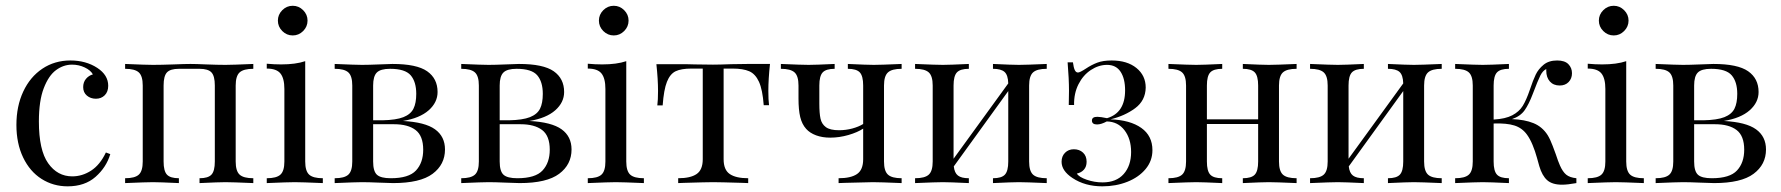

<svg xmlns="http://www.w3.org/2000/svg" viewBox="-20 -637 6197 668"><path d="M318.5 -400.8Q356.5 -375.8 356.5 -338.7Q356.5 -317.7 344.4 -305.6Q332.3 -293.5 313.7 -293.5Q295.2 -293.5 282.3 -304.4Q269.4 -315.3 269.4 -333.9Q269.4 -350.8 279 -362.5Q288.7 -374.2 303.2 -378.2Q295.2 -392.7 274.6 -402.4Q254 -412.1 230.6 -412.1Q200.8 -412.1 175 -393.1Q149.2 -374.2 132.3 -330.2Q115.3 -286.3 115.3 -214.5Q115.3 -114.5 147.6 -69Q179.8 -23.4 231.5 -23.4Q266.1 -23.4 297.2 -43.5Q328.2 -63.7 348.4 -106.5L363.7 -100.8Q350 -54.8 312.5 -21.8Q275 11.3 215.3 11.3Q165.3 11.3 124.6 -14.5Q83.9 -40.3 60.5 -89.1Q37.1 -137.9 37.1 -202.4Q37.1 -267.7 60.9 -318.5Q84.7 -369.4 127.4 -398Q170.2 -426.6 225 -426.6Q279 -426.6 318.5 -400.8Z M861.3 -397.6Q827.4 -397.6 813.7 -385.1Q800 -372.6 800 -339.5V-75Q800 -41.9 813.7 -29.4Q827.4 -16.9 861.3 -16.9V0Q787.1 -3.2 764.5 -3.2Q741.9 -3.2 674.2 0V-16.9Q704 -16.9 715.7 -29.4Q727.4 -41.9 727.4 -75V-339.5Q727.4 -372.6 715.7 -385.1Q704 -397.6 674.2 -397.6H602.4Q572.6 -397.6 560.9 -385.1Q549.2 -372.6 549.2 -339.5V-75Q549.2 -41.9 560.9 -29.4Q572.6 -16.9 602.4 -16.9V0Q534.7 -3.2 512.1 -3.2Q489.5 -3.2 415.3 0V-16.9Q449.2 -16.9 462.9 -29.4Q476.6 -41.9 476.6 -75V-339.5Q476.6 -372.6 462.9 -385.1Q449.2 -397.6 415.3 -397.6V-414.5Q489.5 -411.3 512.1 -411.3Q539.5 -411.3 584.7 -412.9Q623.4 -414.5 642.7 -414.5Q661.3 -414.5 696.8 -412.9Q737.1 -411.3 764.5 -411.3Q787.1 -411.3 861.3 -414.5Z M1050 -565.3Q1050 -544.4 1034.7 -529Q1019.4 -513.7 998.4 -513.7Q977.4 -513.7 962.1 -529Q946.8 -544.4 946.8 -565.3Q946.8 -586.3 962.1 -601.6Q977.4 -616.9 998.4 -616.9Q1019.4 -616.9 1034.7 -601.6Q1050 -586.3 1050 -565.3ZM1041.9 -75Q1041.9 -41.9 1055.6 -29.4Q1069.4 -16.9 1103.2 -16.9V0Q1029 -3.2 1005.6 -3.2Q982.3 -3.2 908.1 0V-16.9Q941.9 -16.9 955.6 -29.4Q969.4 -41.9 969.4 -75V-327.4Q969.4 -364.5 955.6 -381.5Q941.9 -398.4 908.1 -398.4V-415.3Q933.9 -412.9 958.1 -412.9Q1008.9 -412.9 1041.9 -424.2Z M1528.2 -116.9Q1528.2 -64.5 1485.1 -32.3Q1441.9 0 1347.6 0Q1332.3 0 1298.4 -1.6Q1261.3 -3.2 1239.5 -3.2Q1218.5 -3.2 1144.4 0V-16.9Q1178.2 -16.9 1191.9 -29.4Q1205.6 -41.9 1205.6 -75V-339.5Q1205.6 -372.6 1191.9 -385.1Q1178.2 -397.6 1144.4 -397.6V-414.5Q1218.5 -411.3 1239.5 -411.3Q1261.3 -411.3 1300 -412.9Q1332.3 -414.5 1345.2 -414.5Q1429.8 -414.5 1466.1 -389.1Q1502.4 -363.7 1502.4 -316.9Q1502.4 -280.6 1471.4 -253.2Q1440.3 -225.8 1381.5 -216.1Q1458.9 -212.1 1493.5 -187.1Q1528.2 -162.1 1528.2 -116.9ZM1278.2 -339.5V-218.5H1310.5Q1358.1 -219.4 1383.5 -229.4Q1408.9 -239.5 1418.5 -258.9Q1428.2 -278.2 1428.2 -310.5Q1428.2 -352.4 1408.9 -375Q1389.5 -397.6 1337.1 -397.6Q1304 -397.6 1291.1 -384.7Q1278.2 -371.8 1278.2 -339.5ZM1452.4 -116.1Q1452.4 -164.5 1425.8 -184.7Q1399.2 -204.8 1350.8 -204.8H1278.2V-75Q1278.2 -41.1 1291.5 -29Q1304.8 -16.9 1339.5 -16.9Q1402.4 -16.9 1427.4 -44Q1452.4 -71 1452.4 -116.1Z M1968.5 -116.9Q1968.5 -64.5 1925.4 -32.3Q1882.3 0 1787.9 0Q1772.6 0 1738.7 -1.6Q1701.6 -3.2 1679.8 -3.2Q1658.9 -3.2 1584.7 0V-16.9Q1618.5 -16.9 1632.3 -29.4Q1646 -41.9 1646 -75V-339.5Q1646 -372.6 1632.3 -385.1Q1618.5 -397.6 1584.7 -397.6V-414.5Q1658.9 -411.3 1679.8 -411.3Q1701.6 -411.3 1740.3 -412.9Q1772.6 -414.5 1785.5 -414.5Q1870.2 -414.5 1906.5 -389.1Q1942.7 -363.7 1942.7 -316.9Q1942.7 -280.6 1911.7 -253.2Q1880.6 -225.8 1821.8 -216.1Q1899.2 -212.1 1933.9 -187.1Q1968.5 -162.1 1968.5 -116.9ZM1718.5 -339.5V-218.5H1750.8Q1798.4 -219.4 1823.8 -229.4Q1849.2 -239.5 1858.9 -258.9Q1868.5 -278.2 1868.5 -310.5Q1868.5 -352.4 1849.2 -375Q1829.8 -397.6 1777.4 -397.6Q1744.4 -397.6 1731.5 -384.7Q1718.5 -371.8 1718.5 -339.5ZM1892.7 -116.1Q1892.7 -164.5 1866.1 -184.7Q1839.5 -204.8 1791.1 -204.8H1718.5V-75Q1718.5 -41.1 1731.9 -29Q1745.2 -16.9 1779.8 -16.9Q1842.7 -16.9 1867.7 -44Q1892.7 -71 1892.7 -116.1Z M2166.9 -565.3Q2166.9 -544.4 2151.6 -529Q2136.3 -513.7 2115.3 -513.7Q2094.4 -513.7 2079 -529Q2063.7 -544.4 2063.7 -565.3Q2063.7 -586.3 2079 -601.6Q2094.4 -616.9 2115.3 -616.9Q2136.3 -616.9 2151.6 -601.6Q2166.9 -586.3 2166.9 -565.3ZM2158.9 -75Q2158.9 -41.9 2172.6 -29.4Q2186.3 -16.9 2220.2 -16.9V0Q2146 -3.2 2122.6 -3.2Q2099.2 -3.2 2025 0V-16.9Q2058.9 -16.9 2072.6 -29.4Q2086.3 -41.9 2086.3 -75V-327.4Q2086.3 -364.5 2072.6 -381.5Q2058.9 -398.4 2025 -398.4V-415.3Q2050.8 -412.9 2075 -412.9Q2125.8 -412.9 2158.9 -424.2Z M2653.2 -321Q2653.2 -289.5 2655.6 -271H2637.1Q2633.1 -325 2620.6 -352.4Q2608.1 -379.8 2586.7 -389.1Q2565.3 -398.4 2529 -398.4H2497.6V-83.1Q2497.6 -46 2519 -31.5Q2540.3 -16.9 2583.1 -16.9V0L2562.9 -0.8Q2483.1 -3.2 2461.3 -3.2Q2439.5 -3.2 2359.7 -0.8L2339.5 0V-16.9Q2382.3 -16.9 2403.6 -31.5Q2425 -46 2425 -83.1V-398.4H2385.5Q2350 -398.4 2330.6 -389.1Q2311.3 -379.8 2300.4 -352.4Q2289.5 -325 2285.5 -270.2H2266.9Q2269.4 -288.7 2269.4 -320.2Q2269.4 -360.5 2263.7 -413.7H2341.1Q2378.2 -413.7 2397.6 -412.9L2460.5 -412.1Q2482.3 -412.1 2524.2 -413.7L2581.5 -414.5H2658.9Q2653.2 -361.3 2653.2 -321Z M3055.6 -339.5V-75Q3055.6 -41.9 3069.4 -29.4Q3083.1 -16.9 3116.9 -16.9V0Q3042.7 -3.2 3016.9 -3.2Q2998.4 -3.2 2918.5 -0.8L2897.6 0V-16.9Q2940.3 -16.9 2961.7 -31.5Q2983.1 -46 2983.1 -83.1V-189.5Q2963.7 -176.6 2931.9 -167.3Q2900 -158.1 2868.5 -158.1Q2841.1 -158.1 2819.4 -166.1Q2797.6 -174.2 2784.7 -188.7Q2770.2 -204.8 2764.1 -229.8Q2758.1 -254.8 2758.1 -294.4V-339.5Q2758.1 -372.6 2744.4 -385.1Q2730.6 -397.6 2696.8 -397.6V-414.5Q2771 -411.3 2793.5 -411.3Q2816.1 -411.3 2883.9 -414.5V-397.6Q2854 -397.6 2842.3 -385.1Q2830.6 -372.6 2830.6 -339.5V-276.6Q2830.6 -242.7 2834.7 -224.2Q2838.7 -205.6 2853.2 -194.8Q2867.7 -183.9 2899.2 -183.9Q2922.6 -183.9 2945.2 -189.9Q2967.7 -196 2983.1 -205.6V-339.5Q2983.1 -372.6 2971.4 -385.1Q2959.7 -397.6 2929.8 -397.6V-414.5Q2997.6 -411.3 3020.2 -411.3Q3042.7 -411.3 3116.9 -414.5V-397.6Q3083.1 -397.6 3069.4 -385.1Q3055.6 -372.6 3055.6 -339.5Z M3560.5 -339.5V-75Q3560.5 -41.9 3574.2 -29.4Q3587.9 -16.9 3621.8 -16.9V0Q3547.6 -3.2 3525 -3.2Q3502.4 -3.2 3434.7 0V-16.9Q3464.5 -16.9 3476.2 -29.4Q3487.9 -41.9 3487.9 -75V-320.2L3298.4 -58.1Q3300.8 -35.5 3312.9 -26.2Q3325 -16.9 3350.8 -16.9V0Q3283.1 -3.2 3260.5 -3.2Q3237.9 -3.2 3163.7 0V-16.9Q3197.6 -16.9 3211.3 -29.4Q3225 -41.9 3225 -75V-339.5Q3225 -372.6 3211.3 -385.1Q3197.6 -397.6 3163.7 -397.6V-414.5Q3237.9 -411.3 3260.5 -411.3Q3283.1 -411.3 3350.8 -414.5V-397.6Q3321 -397.6 3309.3 -385.1Q3297.6 -372.6 3297.6 -339.5V-84.7L3487.9 -346.8Q3487.1 -375.8 3475 -386.7Q3462.9 -397.6 3434.7 -397.6V-414.5Q3502.4 -411.3 3525 -411.3Q3547.6 -411.3 3621.8 -414.5V-397.6Q3587.9 -397.6 3574.2 -385.1Q3560.5 -372.6 3560.5 -339.5Z M3966.1 -332.3Q3965.3 -287.1 3929.4 -260.5Q3893.5 -233.9 3843.5 -221.8Q3912.1 -219.4 3950.8 -191.9Q3989.5 -164.5 3989.5 -114.5Q3989.5 -77.4 3965.7 -48.8Q3941.9 -20.2 3902 -4.4Q3862.1 11.3 3815.3 11.3Q3754.8 11.3 3711.3 -17.7Q3673.4 -42.7 3673.4 -74.2Q3673.4 -93.5 3685.5 -105.6Q3697.6 -117.7 3716.1 -117.7Q3735.5 -117.7 3748 -106Q3760.5 -94.4 3760.5 -74.2Q3760.5 -57.3 3751.2 -46.8Q3741.9 -36.3 3726.6 -33.1Q3733.9 -21 3760.9 -11.7Q3787.9 -2.4 3816.1 -2.4Q3863.7 -2.4 3889.5 -31.5Q3915.3 -60.5 3915.3 -108.1Q3915.3 -154 3892.3 -183.9Q3869.4 -213.7 3830.6 -214.5Q3811.3 -204 3796.8 -204Q3779 -204 3779 -217.7Q3779 -230.6 3797.6 -230.6Q3808.9 -230.6 3831.5 -225.8Q3894.4 -244.4 3894.4 -322.6Q3894.4 -363.7 3878.6 -387.5Q3862.9 -411.3 3831.5 -411.3Q3802.4 -411.3 3775.4 -393.5Q3748.4 -375.8 3732.3 -344Q3716.1 -312.1 3716.9 -271.8H3698.4Q3699.2 -289.5 3699.2 -321Q3699.2 -362.1 3694.4 -420.2H3712.9Q3715.3 -401.6 3719.4 -393.1Q3723.4 -384.7 3730.6 -384.7Q3737.1 -384.7 3758.1 -398.4Q3777.4 -411.3 3797.6 -419Q3817.7 -426.6 3847.6 -426.6Q3901.6 -426.6 3933.9 -400.4Q3966.1 -374.2 3966.1 -332.3Z M4429.8 -339.5V-75Q4429.8 -41.9 4443.5 -29.4Q4457.3 -16.9 4491.1 -16.9V0Q4416.9 -3.2 4394.4 -3.2Q4371.8 -3.2 4304 0V-16.9Q4333.9 -16.9 4345.6 -29.4Q4357.3 -41.9 4357.3 -75V-205.6H4179V-75Q4179 -41.9 4190.7 -29.4Q4202.4 -16.9 4232.3 -16.9V0Q4164.5 -3.2 4141.9 -3.2Q4119.4 -3.2 4045.2 0V-16.9Q4079 -16.9 4092.7 -29.4Q4106.5 -41.9 4106.5 -75V-339.5Q4106.5 -372.6 4092.7 -385.1Q4079 -397.6 4045.2 -397.6V-414.5Q4119.4 -411.3 4141.9 -411.3Q4164.5 -411.3 4232.3 -414.5V-397.6Q4202.4 -397.6 4190.7 -385.1Q4179 -372.6 4179 -339.5V-221.8H4357.3V-339.5Q4357.3 -372.6 4345.6 -385.1Q4333.9 -397.6 4304 -397.6V-414.5Q4371.8 -411.3 4394.4 -411.3Q4416.9 -411.3 4491.1 -414.5V-397.6Q4457.3 -397.6 4443.5 -385.1Q4429.8 -372.6 4429.8 -339.5Z M4934.7 -339.5V-75Q4934.7 -41.9 4948.4 -29.4Q4962.1 -16.9 4996 -16.9V0Q4921.8 -3.2 4899.2 -3.2Q4876.6 -3.2 4808.9 0V-16.9Q4838.7 -16.9 4850.4 -29.4Q4862.1 -41.9 4862.1 -75V-320.2L4672.6 -58.1Q4675 -35.5 4687.1 -26.2Q4699.2 -16.9 4725 -16.9V0Q4657.3 -3.2 4634.7 -3.2Q4612.1 -3.2 4537.9 0V-16.9Q4571.8 -16.9 4585.5 -29.4Q4599.2 -41.9 4599.2 -75V-339.5Q4599.2 -372.6 4585.5 -385.1Q4571.8 -397.6 4537.9 -397.6V-414.5Q4612.1 -411.3 4634.7 -411.3Q4657.3 -411.3 4725 -414.5V-397.6Q4695.2 -397.6 4683.5 -385.1Q4671.8 -372.6 4671.8 -339.5V-84.7L4862.1 -346.8Q4861.3 -375.8 4849.2 -386.7Q4837.1 -397.6 4808.9 -397.6V-414.5Q4876.6 -411.3 4899.2 -411.3Q4921.8 -411.3 4996 -414.5V-397.6Q4962.1 -397.6 4948.4 -385.1Q4934.7 -372.6 4934.7 -339.5Z M5464.5 -16.9V0Q5433.9 5.6 5414.5 5.6Q5380.6 5.6 5362.9 -10.1Q5345.2 -25.8 5335.5 -58.9Q5333.9 -64.5 5327.4 -87.9Q5321 -111.3 5312.1 -132.7Q5303.2 -154 5292.7 -168.5Q5275.8 -191.9 5248.8 -200.4Q5221.8 -208.9 5176.6 -207.3V-75Q5176.6 -41.9 5188.3 -29.4Q5200 -16.9 5229.8 -16.9V0Q5162.1 -3.2 5138.7 -3.2Q5116.9 -3.2 5042.7 0V-16.9Q5076.6 -16.9 5090.3 -29.4Q5104 -41.9 5104 -75V-339.5Q5104 -372.6 5090.3 -385.1Q5076.6 -397.6 5042.7 -397.6V-414.5Q5116.9 -411.3 5138.7 -411.3Q5162.1 -411.3 5229.8 -414.5V-397.6Q5200 -397.6 5188.3 -385.1Q5176.6 -372.6 5176.6 -339.5V-221Q5217.7 -223.4 5241.5 -235.9Q5265.3 -248.4 5277.8 -268.5Q5290.3 -288.7 5302.4 -324.2Q5313.7 -358.1 5323 -377.4Q5332.3 -396.8 5350.4 -411.7Q5368.5 -426.6 5397.6 -426.6Q5424.2 -426.6 5436.7 -413.7Q5449.2 -400.8 5449.2 -382.3Q5449.2 -363.7 5437.5 -351.6Q5425.8 -339.5 5406.5 -339.5Q5384.7 -339.5 5372.2 -353.6Q5359.7 -367.7 5359.7 -391.1V-396.8Q5347.6 -391.1 5339.1 -374.2Q5330.6 -357.3 5312.9 -310.5Q5299.2 -274.2 5284.3 -253.2Q5269.4 -232.3 5240.3 -222.6Q5284.7 -221 5315.3 -208.5Q5346 -196 5364.5 -166.9Q5373.4 -152.4 5381.9 -129.8Q5390.3 -107.3 5392.7 -100.8Q5400.8 -75.8 5407.3 -61.3Q5416.9 -39.5 5429 -29.4Q5441.1 -19.4 5464.5 -16.9Z M5646 -565.3Q5646 -544.4 5630.6 -529Q5615.3 -513.7 5594.4 -513.7Q5573.4 -513.7 5558.1 -529Q5542.7 -544.4 5542.7 -565.3Q5542.7 -586.3 5558.1 -601.6Q5573.4 -616.9 5594.4 -616.9Q5615.3 -616.9 5630.6 -601.6Q5646 -586.3 5646 -565.3ZM5637.9 -75Q5637.9 -41.9 5651.6 -29.4Q5665.3 -16.9 5699.2 -16.9V0Q5625 -3.2 5601.6 -3.2Q5578.2 -3.2 5504 0V-16.9Q5537.9 -16.9 5551.6 -29.4Q5565.3 -41.9 5565.3 -75V-327.4Q5565.3 -364.5 5551.6 -381.5Q5537.9 -398.4 5504 -398.4V-415.3Q5529.8 -412.9 5554 -412.9Q5604.8 -412.9 5637.9 -424.2Z M6124.2 -116.9Q6124.2 -64.5 6081 -32.3Q6037.9 0 5943.5 0Q5928.2 0 5894.4 -1.6Q5857.3 -3.2 5835.5 -3.2Q5814.5 -3.2 5740.3 0V-16.9Q5774.2 -16.9 5787.9 -29.4Q5801.6 -41.9 5801.6 -75V-339.5Q5801.6 -372.6 5787.9 -385.1Q5774.2 -397.6 5740.3 -397.6V-414.5Q5814.5 -411.3 5835.5 -411.3Q5857.3 -411.3 5896 -412.9Q5928.2 -414.5 5941.1 -414.5Q6025.8 -414.5 6062.1 -389.1Q6098.4 -363.7 6098.4 -316.9Q6098.4 -280.6 6067.3 -253.2Q6036.3 -225.8 5977.4 -216.1Q6054.8 -212.1 6089.5 -187.1Q6124.2 -162.1 6124.2 -116.9ZM5874.2 -339.5V-218.5H5906.5Q5954 -219.4 5979.4 -229.4Q6004.8 -239.5 6014.5 -258.9Q6024.2 -278.2 6024.2 -310.5Q6024.2 -352.4 6004.8 -375Q5985.5 -397.6 5933.1 -397.6Q5900 -397.6 5887.1 -384.7Q5874.2 -371.8 5874.2 -339.5ZM6048.4 -116.1Q6048.4 -164.5 6021.8 -184.7Q5995.2 -204.8 5946.8 -204.8H5874.2V-75Q5874.2 -41.1 5887.5 -29Q5900.8 -16.9 5935.5 -16.9Q5998.4 -16.9 6023.4 -44Q6048.4 -71 6048.4 -116.1Z"/></svg>

Font: Playfair Display
Style: Regular
Weight: 400
Designer: Claus Eggers Sørensen
Foundry: Claus Eggers Sørensen
Version: Version 1.005; ttfautohint (v1.2) -l 10 -r 42 -G 200 -x 21 -